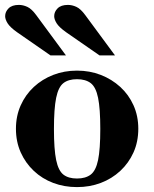

<svg xmlns="http://www.w3.org/2000/svg" viewBox="-20 -750 629 783"><path d="M294 13Q242 13 197 -4Q152 -21 118 -53Q84 -85 64.5 -128.5Q45 -172 45 -225Q45 -277 64.5 -320.5Q84 -364 118 -395.5Q152 -427 197 -444.5Q242 -462 294 -462Q346 -462 391 -444.5Q436 -427 470.5 -395.5Q505 -364 524.5 -320.5Q544 -277 544 -225Q544 -172 524.5 -128.5Q505 -85 470.5 -53Q436 -21 391 -4Q346 13 294 13ZM294 -22Q329 -22 350 -38Q371 -54 380 -97.5Q389 -141 389 -224Q389 -307 380 -351Q371 -395 350 -411Q329 -427 294 -427Q259 -427 238.5 -411Q218 -395 209 -351Q200 -307 200 -224Q200 -141 209 -97.5Q218 -54 238.5 -38Q259 -22 294 -22ZM386 -524 249 -619Q221 -639 211 -655Q201 -671 201 -684Q201 -702 215 -716Q229 -730 257 -730Q274 -730 291.5 -722Q309 -714 328 -688L449 -524ZM186 -524 49 -619Q21 -639 11 -655Q1 -671 1 -684Q1 -702 15 -716Q29 -730 57 -730Q74 -730 91.5 -722Q109 -714 128 -688L249 -524Z"/></svg>

Font: Libre Bodoni
Style: Bold
Weight: 700
Designer: Pablo Impallari, Rodrigo Fuenzalida
Foundry: Impallari Type
Version: Version 2.005;gftools[0.9.23]